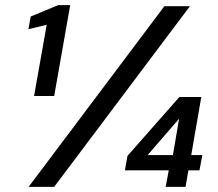

<svg xmlns="http://www.w3.org/2000/svg" viewBox="-20 -724 844 744"><path d="M112 -352 161 -628 90 -611 99 -660 205 -704H252L190 -352ZM91 0 617 -700H716L190 0ZM622 0 634 -64H464L474 -120L675 -348H760L721 -123H764L753 -64H710L699 0ZM552 -123H650L674 -264Z"/></svg>

Font: DM Sans 17pt Medium
Style: Italic
Weight: 500
Italic angle: -10°
Version: Version 4.004;gftools[0.9.30]